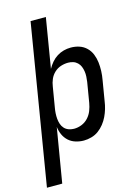

<svg xmlns="http://www.w3.org/2000/svg" viewBox="-168 -812 807 1104"><g transform="rotate(-15 235.0 -260.0)"><path d="M-30 215 127 -735H218L169 -439Q180 -459 194.5 -476Q209 -493 228 -505Q247 -517 268 -522.5Q289 -528 310 -528Q337 -528 361 -520Q385 -512 403 -494.5Q421 -477 430.5 -453.5Q440 -430 443 -404.5Q446 -379 445 -352.5Q444 -326 439 -299L419 -179Q416 -157 409.5 -135Q403 -113 393 -92Q383 -71 368 -52Q353 -33 334 -19Q315 -5 291.5 1.5Q268 8 246 8Q221 8 197 0.5Q173 -7 155.5 -23Q138 -39 128 -61Q118 -83 115 -108L61 215ZM209 -72Q232 -72 254.5 -81Q277 -90 293.5 -108Q310 -126 318.5 -148Q327 -170 331 -193L351 -313Q353 -328 354 -344Q355 -360 352.5 -375.5Q350 -391 344.5 -404.5Q339 -418 328 -428.5Q317 -439 302.5 -443.5Q288 -448 273 -448Q251 -448 229.5 -441Q208 -434 191 -418Q174 -402 165 -381Q156 -360 153 -338L133 -218Q130 -202 129 -185Q128 -168 129.5 -152Q131 -136 136 -121Q141 -106 151.5 -94.5Q162 -83 177.5 -77.5Q193 -72 209 -72Z"/></g></svg>

Font: Iosevka Medium
Style: Italic
Weight: 500
Italic angle: -9°
Monospace: yes
Designer: Belleve Invis
Foundry: Belleve Invis
Version: Version 32.5.0; ttfautohint (v1.8.4)